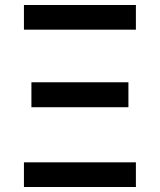

<svg xmlns="http://www.w3.org/2000/svg" viewBox="-20 -750 640 770"><path d="M525 -631V-730H76V-631ZM495 -320V-420H106V-320ZM525 0V-99H76V0Z"/></svg>

Font: Tekne LDO SemiBold
Style: Regular
Weight: 600
Monospace: yes
Designer: Alessio Laiso, Mario Rullo, Paolo Rosset
Foundry: Alessio Laiso
Version: Version 1.000;hotconv 1.0.109;makeotfexe 2.5.65596